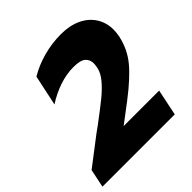

<svg xmlns="http://www.w3.org/2000/svg" viewBox="-215 -857 999 999"><g transform="rotate(-45 284.5 -357.0)"><path d="M-4 -101 128 -202Q140 -212 185 -244Q257 -298 294.5 -328.5Q332 -359 359 -391Q386 -423 393 -454Q397 -476 397 -485Q397 -514 377.5 -530.5Q358 -547 308 -547Q257 -547 203.5 -529Q150 -511 101 -479L137 -648Q189 -679 252.5 -696.5Q316 -714 384 -714Q448 -714 495.5 -691.5Q543 -669 568.5 -628.5Q594 -588 594 -536Q594 -517 589 -490Q572 -413 524.5 -355.5Q477 -298 383 -226L276 -145H537L507 0H-25Z"/></g></svg>

Font: Prompt
Style: Bold Italic
Weight: 700
Italic angle: -12°
Designer: Katatrad Team
Foundry: CadsonDemak
Version: Version 1.001